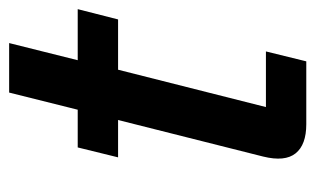

<svg xmlns="http://www.w3.org/2000/svg" viewBox="-155 -535 690 420"><g transform="rotate(-90 190.0 -325.0)"><path d="M128.3 0Q83.3 0 64.6 -23.3Q45.8 -46.7 57.5 -94.2L137.5 -411.7H55.8L77.5 -500H160L197.5 -650H305.8L268.3 -500H380L357.5 -411.7H247.5L165.8 -88.3H287.5L265.8 0Z"/></g></svg>

Font: Funnel Sans Medium
Style: Italic
Weight: 500
Italic angle: -14.036°
Version: Version 1.000; Beta; Release 5; Build 24; ttfautohint (v1.8.